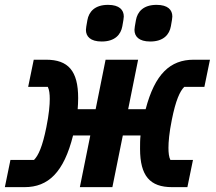

<svg xmlns="http://www.w3.org/2000/svg" viewBox="-31 -771 888 791"><path d="M388 -600C443 -600 467 -629 473 -663C477 -686 479 -696 479 -703C479 -730 461 -751 414 -751C359 -751 335 -722 329 -688C325 -665 323 -655 323 -648C323 -621 341 -600 388 -600ZM588 -600C643 -600 667 -629 673 -663C677 -686 679 -696 679 -703C679 -730 661 -751 614 -751C559 -751 535 -722 529 -688C525 -665 523 -655 523 -648C523 -621 541 -600 588 -600ZM-11 0H70C168 0 232 -61 270 -213H341L298 0H432L475 -213H548C546 -196 546 -177 546 -158C546 -46 587 0 678 0H741L764 -112H671C665 -124 663 -141 663 -162C663 -186 666 -224 677 -278C693 -358 710 -395 728 -413H811L834 -525H767C670 -525 607 -466 569 -321H497L538 -525H404L363 -321H289C290 -335 291 -350 291 -367C291 -479 250 -525 159 -525H108L85 -413H166C172 -401 174 -384 174 -363C174 -339 171 -301 160 -247C144 -167 127 -130 109 -112H12Z"/></svg>

Font: Braiins Sans
Style: Bold Italic
Weight: 700
Italic angle: -11.31°
Designer: Mike Abbink, Paul van der Laan, Pieter van Rosmalen, Jiri Chlebus, Lubos Buracinsky
Foundry: Bold Monday, Sudetype
Version: Version 1.000;hotconv 1.0.109;makeotfexe 2.5.65596